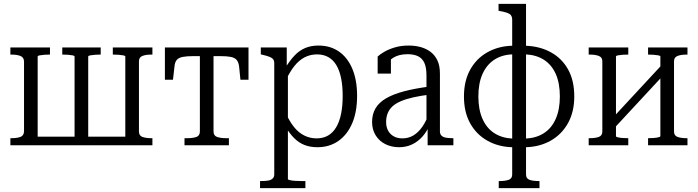

<svg xmlns="http://www.w3.org/2000/svg" viewBox="-20 -756 3632 999"><path d="M105 -437Q104 -458 86 -465Q68 -472 39 -472H34V-509H240V-472H237Q225 -472 211 -471Q197 -470 186.5 -468Q176 -466 176 -462V0H34V-37H39Q68 -37 86 -43.5Q104 -50 105 -72ZM632 -462Q632 -466 621.5 -468Q611 -470 596.5 -471Q582 -472 570 -472H567V-509H773V-472H768Q739 -472 721 -465Q703 -458 703 -437V-72Q703 -50 721 -43.5Q739 -37 768 -37H773V0H632ZM138 -45H673V0H138ZM304 -472V-509H504V-472H501Q489 -472 474.5 -471Q460 -470 449.5 -468Q439 -466 439 -462V0H368V-462Q368 -466 358 -468Q348 -470 333.5 -471Q319 -472 307 -472Z M1055 -464V-509H1273V-341H1231L1224 -411Q1221 -433 1211 -444.5Q1201 -456 1180.5 -460Q1160 -464 1125 -464ZM1056 -464H987Q952 -464 931 -460Q910 -456 900 -444.5Q890 -433 888 -411L880 -341H838V-509H1056ZM1091 -72Q1091 -50 1109.5 -43.5Q1128 -37 1157 -37H1171V0H940V-37H954Q984 -37 1002 -43.5Q1020 -50 1020 -72V-509H1091Z M1569 223H1333V186H1340Q1361 186 1375.5 183.5Q1390 181 1398.5 173Q1407 165 1407 152V-426Q1407 -441 1400.5 -448.5Q1394 -456 1380.5 -461Q1367 -466 1346 -471L1337 -473V-509H1472V-391L1478 -384V176Q1478 179 1489 181.5Q1500 184 1517 185Q1534 186 1550 186H1569ZM1632 10Q1594 10 1564.5 -1.5Q1535 -13 1510.5 -37.5Q1486 -62 1463 -100L1466 -169Q1486 -125 1509.5 -95.5Q1533 -66 1563 -51Q1593 -36 1627 -36Q1661 -36 1686.5 -50.5Q1712 -65 1729 -93.5Q1746 -122 1754.5 -163Q1763 -204 1763 -257Q1763 -310 1754.5 -350.5Q1746 -391 1729.5 -418Q1713 -445 1688 -459Q1663 -473 1630 -473Q1594 -473 1564.5 -457.5Q1535 -442 1511 -411.5Q1487 -381 1466 -336L1464 -402Q1488 -441 1512.5 -467Q1537 -493 1567.5 -506Q1598 -519 1637 -519Q1699 -519 1744 -487.5Q1789 -456 1813.5 -397.5Q1838 -339 1838 -257Q1838 -174 1812.5 -114.5Q1787 -55 1740.5 -22.5Q1694 10 1632 10Z M2217 -306V-264Q2168 -258 2130.5 -249.5Q2093 -241 2066 -229.5Q2039 -218 2022.5 -203Q2006 -188 1997.5 -167.5Q1989 -147 1989 -121Q1989 -95 1999.5 -76Q2010 -57 2029 -46.5Q2048 -36 2074 -36Q2106 -36 2132 -52Q2158 -68 2178.5 -98Q2199 -128 2212 -168L2218 -112Q2203 -74 2179.5 -47Q2156 -20 2125 -5Q2094 10 2057 10Q2017 10 1985 -6Q1953 -22 1934.5 -52Q1916 -82 1916 -121Q1916 -162 1934 -192.5Q1952 -223 1989 -244.5Q2026 -266 2082.5 -281Q2139 -296 2217 -306ZM2205 0V-108L2199 -109V-363Q2199 -405 2188 -429Q2177 -453 2155 -463.5Q2133 -474 2101 -474Q2055 -474 2026 -455.5Q1997 -437 1980 -410Q1978 -420 1980 -428.5Q1982 -437 1987 -444.5Q1992 -452 1998.5 -457Q2005 -462 2014 -465V-373H1945V-462Q1958 -474 1980.5 -487Q2003 -500 2035 -509.5Q2067 -519 2106 -519Q2140 -519 2169 -511Q2198 -503 2220.5 -486Q2243 -469 2256 -441.5Q2269 -414 2269 -373V-72Q2269 -58 2277.5 -50Q2286 -42 2301 -39.5Q2316 -37 2336 -37H2339V0Z M2717 -736V152Q2717 173 2735 179.5Q2753 186 2783 186H2787V223H2575V186H2580Q2609 186 2627 179.5Q2645 173 2645 152V-653Q2645 -675 2631 -683.5Q2617 -692 2584 -698L2574 -700V-736ZM2645 -518V-473Q2591 -471 2551.5 -445Q2512 -419 2490.5 -371Q2469 -323 2469 -254Q2469 -186 2490.5 -137.5Q2512 -89 2551.5 -63.5Q2591 -38 2645 -35V10Q2572 8 2515 -24.5Q2458 -57 2426 -115Q2394 -173 2394 -254Q2394 -335 2426.5 -393.5Q2459 -452 2516 -484Q2573 -516 2645 -518ZM2716 10V-35Q2771 -38 2810.5 -63.5Q2850 -89 2871.5 -137.5Q2893 -186 2893 -254Q2893 -323 2872 -370.5Q2851 -418 2811.5 -444Q2772 -470 2716 -473V-518Q2791 -515 2848 -483Q2905 -451 2936.5 -393.5Q2968 -336 2968 -254Q2968 -174 2935.5 -115.5Q2903 -57 2846 -24.5Q2789 8 2716 10Z M3114 -72V-437Q3114 -458 3095.5 -465Q3077 -472 3048 -472H3043V-509H3249V-472H3246Q3234 -472 3219.5 -471Q3205 -470 3195 -468Q3185 -466 3185 -462V-47Q3185 -44 3195 -41.5Q3205 -39 3219.5 -38Q3234 -37 3246 -37H3249V0H3043V-37H3048Q3077 -37 3095.5 -43.5Q3114 -50 3114 -72ZM3416 -47V-462Q3416 -466 3405.5 -468Q3395 -470 3380.5 -471Q3366 -472 3354 -472H3352V-509H3557V-472H3553Q3524 -472 3505.5 -465Q3487 -458 3487 -437V-72Q3487 -50 3505.5 -43.5Q3524 -37 3553 -37H3557V0H3352V-37H3354Q3366 -37 3380.5 -38Q3395 -39 3405.5 -41.5Q3416 -44 3416 -47ZM3175 -88 3145 -118 3425 -420 3455 -390Z"/></svg>

Font: Roboto Serif 28pt Condensed Light
Style: Regular
Weight: 300
Width: 3
Designer: Greg Gazdowicz
Foundry: Commercial Type
Version: Version 1.008